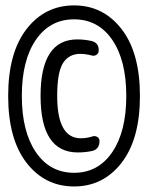

<svg xmlns="http://www.w3.org/2000/svg" viewBox="-20 -715 540 700"><path d="M263.7 -159.2Q127.9 -159.2 127.9 -365.2Q127.9 -571.3 261.7 -571.3Q288.1 -571.3 314.5 -565.4Q340.8 -558.6 339.8 -530.3Q339.8 -520.5 331.5 -515.1Q323.2 -509.8 314.5 -512.7Q292 -518.6 272.5 -518.6Q231.4 -518.6 210 -485.4Q188.5 -452.1 188.5 -365.2Q188.5 -210.9 274.4 -210.9Q296.9 -210.9 317.4 -217.8Q326.2 -220.7 334.5 -215.8Q342.8 -210.9 342.8 -201.2Q342.8 -171.9 317.4 -165Q292 -159.2 263.7 -159.2ZM389.2 -569.8Q337.9 -644.5 250 -644.5Q162.1 -644.5 110.8 -569.8Q59.6 -495.1 59.6 -365.2Q59.6 -235.4 110.8 -160.2Q162.1 -85 250 -85Q337.9 -85 389.2 -160.2Q440.4 -235.4 440.4 -365.2Q440.4 -495.1 389.2 -569.8ZM423.3 -121.6Q356.4 -35.2 250 -35.2Q143.6 -35.2 76.7 -121.6Q9.8 -208 9.8 -365.2Q9.8 -522.5 76.7 -608.9Q143.6 -695.3 250 -695.3Q356.4 -695.3 423.3 -608.9Q490.2 -522.5 490.2 -365.2Q490.2 -208 423.3 -121.6Z"/></svg>

Font: Rounded Mgen+ 1m regular
Style: Regular
Weight: 400
Designer: [Source Han Sans]
Ryoko NISHIZUKA  (kana & ideographs); Paul D. Hunt (Latin, Greek & Cyrillic); Wenlong ZHANG  (bopomofo
Version: Version 1.059.20150602